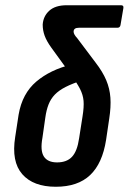

<svg xmlns="http://www.w3.org/2000/svg" viewBox="-20 -705 491 733"><path d="M193 8Q107 8 65 -40Q23 -88 38 -182L51 -267Q58 -308 75 -339.5Q92 -371 118.5 -393.5Q145 -416 179 -432.5Q213 -449 255 -459L296 -399Q256 -386 230.5 -373Q205 -360 189.5 -344Q174 -328 165.5 -306.5Q157 -285 153 -256L142 -179Q133 -130 147.5 -107.5Q162 -85 198 -85Q235 -85 255 -106.5Q275 -128 282 -177L295 -260Q301 -297 299 -320Q297 -343 285.5 -365.5Q274 -388 250 -421L176 -523Q158 -548 150.5 -568.5Q143 -589 143 -611Q145 -643 168 -664Q191 -685 235 -685H442Q453 -685 451 -674L440 -609Q438 -599 428 -599H281Q261 -599 261 -584Q261 -574 275 -559L345 -466Q372 -431 385.5 -399Q399 -367 401.5 -332Q404 -297 397 -252L385 -171Q371 -81 324 -36.5Q277 8 193 8Z"/></svg>

Font: Sofia Sans Condensed
Style: Bold Italic
Weight: 700
Italic angle: -9°
Version: Version 4.100